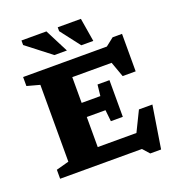

<svg xmlns="http://www.w3.org/2000/svg" viewBox="-169 -1071 1158 1254"><g transform="rotate(-20 410.5 -444.5)"><path d="M50 0V-62.5L138.5 -86.5V-620.5L50 -644.5V-707H632L688 -751H753.5V-490.5H663L625 -596.5H351.5V-417.5H481.5L490 -495H573V-240H490L481.5 -319.5H351.5V-110.5H620.5L688.5 -249.5H782L735 46H659.5L618.5 0ZM378 -772H291L121.5 -903.5V-935H295ZM561.5 -772H478L373.5 -908V-935H534.5Z"/></g></svg>

Font: Newsreader Caption
Style: Bold
Weight: 700
Designer: Hugues Gentile
Foundry: Production Type
Version: Version 1.001